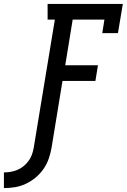

<svg xmlns="http://www.w3.org/2000/svg" viewBox="-128 -755 648 980"><path d="M-108 205V125Q-91 125 -73.5 122Q-56 119 -39 112Q-22 105 -7.5 93Q7 81 18 66Q29 51 35 34Q41 17 44 0L152 -655H115V-735H499L474 -586H394L405 -655H243L205 -422H372L359 -342H191L135 0Q130 28 120.5 55.5Q111 83 94 107.5Q77 132 53.5 151.5Q30 171 3 183.5Q-24 196 -52 200.5Q-80 205 -108 205Z"/></svg>

Font: Iosevka Slab Medium Oblique
Style: Regular
Weight: 500
Italic angle: -9°
Monospace: yes
Designer: Belleve Invis
Foundry: Belleve Invis
Version: Version 11.1.1; ttfautohint (v1.8.3)